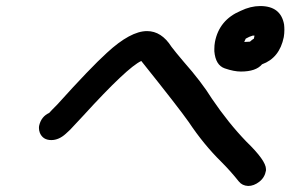

<svg xmlns="http://www.w3.org/2000/svg" viewBox="-20 -669 962 636"><path d="M802 -53Q782 -54 771 -68Q744 -102 713 -133Q655 -190 605 -265Q572 -312 448 -467Q402 -446 256 -286L213 -240L212 -239L198 -226Q175 -205 150 -205Q122 -205 112 -229Q109 -237 109 -245Q109 -250 110 -254Q117 -283 143 -295Q149 -302 170 -323Q279 -444 334 -494Q412 -566 467 -566Q515 -566 548 -514Q560 -498 588 -465Q648 -397 682 -342Q737 -261 796 -200Q861 -137 861 -109V-104Q857 -81 839 -67Q821 -53 802 -53ZM778 -432Q755 -432 724.5 -442.5Q694 -453 690 -499V-507Q690 -519 692 -530Q706 -603 777 -633Q810 -649 842 -649Q910 -649 921 -588Q922 -579 922 -570Q922 -558 920 -546Q906 -477 848 -456Q828 -432 778 -432ZM789 -530 808 -531Q814 -537 821 -541L823 -551H817Q806 -548 794 -541Z"/></svg>

Font: Bad Comic
Style: Italic
Weight: 400
Italic angle: -11°
Designer: GGBotNet
Foundry: GGBotNet
Version: 0.95